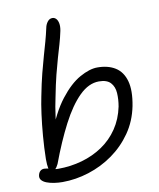

<svg xmlns="http://www.w3.org/2000/svg" viewBox="-86 -827 750 904"><g transform="rotate(-10 289.5 -374.5)"><path d="M140 10Q120 10 100 7Q80 4 64.5 -2Q49 -8 41 -17.5Q33 -27 36 -41Q39 -54 46.5 -60.5Q54 -67 65 -67Q77 -67 95 -61Q113 -55 131 -55Q190 -55 244.5 -70.5Q299 -86 343.5 -116Q388 -146 418.5 -191Q449 -236 461 -294Q467 -328 465 -358.5Q463 -389 445.5 -408Q428 -427 390 -427Q341 -427 296 -382.5Q251 -338 210 -259Q169 -180 131 -78Q123 -61 115 -55Q107 -49 99 -49Q88 -49 84.5 -65.5Q81 -82 81 -110Q82 -165 86.5 -220Q91 -275 97.5 -323Q104 -371 111 -404Q123 -466 134.5 -511Q146 -556 156 -590.5Q166 -625 174.5 -655.5Q183 -686 190 -718Q193 -734 202.5 -746.5Q212 -759 226 -759Q236 -759 243.5 -751.5Q251 -744 254 -729Q257 -714 253 -693Q246 -660 237.5 -631Q229 -602 219.5 -569.5Q210 -537 199 -493.5Q188 -450 176 -388Q167 -348 160.5 -298Q154 -248 145 -186L130 -217Q168 -319 215 -379.5Q262 -440 309.5 -466.5Q357 -493 394 -493Q445 -493 479.5 -471.5Q514 -450 527 -404Q540 -358 526 -285Q512 -215 474 -160.5Q436 -106 382.5 -68Q329 -30 266 -10Q203 10 140 10Z"/></g></svg>

Font: Shantell Sans Light
Style: Italic
Weight: 300
Italic angle: -11°
Designer: Stephen Nixon, Anya Danilova, Shantell Martin
Foundry: Arrow Type
Version: Version 1.008;[ac192a2d6]